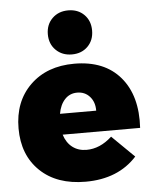

<svg xmlns="http://www.w3.org/2000/svg" viewBox="-56 -850 721 903"><g transform="rotate(-5 304.5 -398.0)"><path d="M374.8 -624.3Q345.7 -595.2 299.8 -595.2Q253.9 -595.2 224.4 -624.3Q194.8 -653.3 194.8 -699.2Q194.8 -745.1 224.4 -774.2Q253.9 -803.2 299.8 -803.2Q345.7 -803.2 374.8 -774.2Q403.8 -745.1 403.8 -699.2Q403.8 -653.3 374.8 -624.3ZM306.2 -550.8Q448.2 -550.8 523.2 -462.6Q598.1 -374.5 588.9 -223.1H223.1Q235.4 -184.1 262.9 -163.1Q290.5 -142.1 329.1 -142.1Q393.1 -142.1 449.2 -193.8L554.2 -90.8Q465.8 6.8 312 6.8Q176.3 6.8 97.7 -68.6Q19 -144 19 -270Q19 -397 97.9 -473.9Q176.8 -550.8 306.2 -550.8ZM390.1 -321.8Q390.6 -362.3 367.7 -388.2Q344.7 -414.1 308.1 -414.1Q272.9 -414.1 249.8 -389.2Q226.6 -364.3 219.2 -321.8Z"/></g></svg>

Font: Montserrat arm ExtraBold
Style: Regular
Weight: 800
Designer: Julieta Ulanovsky
Foundry: Julieta Ulanovsky
Version: Version 6.000;PS 006.000;hotconv 1.0.88;makeotf.lib2.5.64775